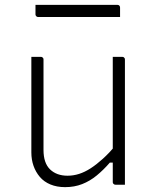

<svg xmlns="http://www.w3.org/2000/svg" viewBox="-20 -760 640 790"><path d="M148 -526Q152 -526 154 -524.5Q156 -523 157.5 -521Q159 -519 159 -515Q159 -469 159 -422.5Q159 -376 159 -329.5Q159 -283 159 -236.5Q159 -190 159 -143Q159 -89 186 -63Q213 -37 258 -37Q282 -37 305.5 -44.5Q329 -52 353 -67.5Q377 -83 403 -106.5Q429 -130 457 -163V-91H432Q406 -61 378 -38Q350 -15 318 -2.5Q286 10 248 10Q214 10 187.5 -1Q161 -12 144 -32Q127 -52 118 -77.5Q109 -103 109 -133Q109 -178 109 -222.5Q109 -267 109 -312Q109 -357 109 -401Q109 -433 109 -464Q109 -495 109 -526Q119 -526 128.5 -526Q138 -526 148 -526ZM483 -526Q487 -526 489 -524.5Q491 -523 492.5 -521Q494 -519 494 -515Q494 -446 494 -377Q494 -308 494 -238.5Q494 -169 494 -100Q494 -76 494 -56.5Q494 -37 494 -22.5Q494 -8 494 0Q488 0 481.5 0Q475 0 468.5 0Q462 0 455 0Q452 0 449.5 -1.5Q447 -3 445.5 -5Q444 -7 444 -11Q444 -97 444 -183Q444 -269 444 -355Q444 -441 444 -526Q451 -526 457.5 -526Q464 -526 470.5 -526Q477 -526 483 -526ZM126 -740H463Q468 -740 471 -737Q474 -734 474 -729Q474 -723 474 -716.5Q474 -710 474 -703.5Q474 -697 474 -690H137Q134 -690 131.5 -691.5Q129 -693 127.5 -695.5Q126 -698 126 -701Q126 -708 126 -714.5Q126 -721 126 -727.5Q126 -734 126 -740Z"/></svg>

Font: Recursive Light
Style: Regular
Weight: 300
Version: Version 1.085